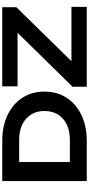

<svg xmlns="http://www.w3.org/2000/svg" viewBox="437 -1227 790 1704"><g transform="rotate(-90 832.0 -375.0)"><path d="M433 -750Q564 -750 662.5 -703Q761 -656 816 -572Q871 -488 871 -375Q871 -263 816 -178.5Q761 -94 662.5 -47Q564 0 433 0H77V-750ZM246 -67 160 -150H446Q522 -150 579.5 -178Q637 -206 668 -257Q699 -308 699 -375Q699 -443 668 -493.5Q637 -544 579.5 -572Q522 -600 446 -600H160L246 -683ZM914 0V-126L1436 -658L1554 -614H918V-750H1620V-625L1097 -91L996 -136H1623V0Z"/></g></svg>

Font: Unbounded Medium
Style: Regular
Weight: 500
Designer: Luke Prowse, Jean-Baptiste Morizot, Fátima Lázaro, Florian Runge
Foundry: NaN
Version: Version 1.700